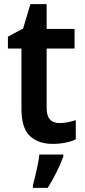

<svg xmlns="http://www.w3.org/2000/svg" viewBox="-20 -681 409 922"><path d="M266 -90Q286 -90 305.5 -94Q325 -98 344 -104V-12Q324 -2 294.5 4Q265 10 233 10Q165 10 124 -27.5Q83 -65 83 -160V-448H18V-505L91 -544L126 -661H204V-542H338V-448H204V-161Q204 -90 266 -90ZM284 71Q272 104 252 144.5Q232 185 209 221H138V209Q143 190 149.5 163.5Q156 137 161.5 109.5Q167 82 169 61H284Z"/></svg>

Font: Noto Sans Gujarati SemiCondensed SemiBold
Style: Regular
Weight: 600
Width: 4
Designer: Jelle Bosma - Monotype Design Team, Universal Thirst
Foundry: Monotype Imaging Inc.
Version: Version 2.106; ttfautohint (v1.8.4.7-5d5b)